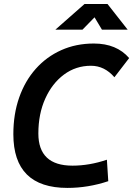

<svg xmlns="http://www.w3.org/2000/svg" viewBox="-20 -918 658 948"><path d="M313 9.8Q45.9 9.8 45.9 -255.4Q45.9 -354.5 74.7 -436.5Q103.5 -518.6 156.5 -578.1Q209.5 -637.7 282.5 -670.4Q355.5 -703.1 443.4 -703.1Q555.7 -703.1 617.7 -631.3L544.9 -536.6Q496.1 -593.3 429.2 -593.3Q354.5 -593.3 295.9 -549.8Q237.3 -506.3 203.4 -430.9Q169.4 -355.5 169.4 -258.8Q169.4 -100.1 337.9 -100.1Q421.4 -100.1 507.8 -129.4L514.6 -23.4Q415 9.8 313 9.8ZM253.4 -771.5 397.5 -898.4H510.7L610.4 -771.5H483.4L446.8 -832.5L387.2 -771.5Z"/></svg>

Font: Cascadia Code PL SemiBold
Style: Italic
Weight: 600
Italic angle: -10°
Monospace: yes
Designer: Aaron Bell
Foundry: Saja Typeworks
Version: Version 2404.023; ttfautohint (v1.8.4)